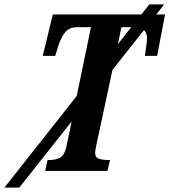

<svg xmlns="http://www.w3.org/2000/svg" viewBox="-120 -780 773 876"><path d="M86 0 97 -50H107Q132 -50 153 -60.5Q174 -71 183 -111L207 -226L-32 76H-100L230 -342L295 -656H233Q196 -656 177 -632.5Q158 -609 145 -568L132 -525H75L121 -714H525L561 -760H629L593 -714H633L597 -525H541Q542 -533 544.5 -549.5Q547 -566 549 -582Q551 -598 551 -603Q551 -630 537 -643L393 -461L320 -120Q317 -105 315.5 -97Q314 -89 314 -84Q314 -62 331 -56Q348 -50 373 -50H382L370 0ZM434 -656 418 -579 479 -656Z"/></svg>

Font: Noto Serif ExtraCondensed
Style: Bold Italic
Weight: 700
Width: 2
Italic angle: -12°
Designer: Monotype Design Team
Foundry: Monotype Imaging Inc.
Version: Version 2.013; ttfautohint (v1.8.4.7-5d5b)